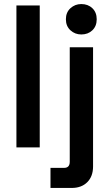

<svg xmlns="http://www.w3.org/2000/svg" viewBox="-20 -727 540 947"><path d="M61 0V-700H176V0ZM229 200V101H296Q324 101 324 71V-494H439V94Q439 143 410.5 171.5Q382 200 334 200ZM305 -632Q305 -666 327.5 -686.5Q350 -707 381 -707Q414 -707 435.5 -686.5Q457 -666 457 -632Q457 -598 435.5 -577.5Q414 -557 381 -557Q350 -557 327.5 -577.5Q305 -598 305 -632Z"/></svg>

Font: Space Grotesk Frontify SemiBold
Style: Regular
Weight: 600
Designer: Florian Karsten
Version: Version 2.000